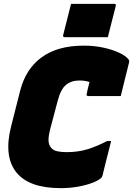

<svg xmlns="http://www.w3.org/2000/svg" viewBox="-20 -957 691 997"><path d="M349 -937H573Q584 -937 581 -926L540 -764H317Q305 -764 308 -775ZM296 20Q130 20 64.5 -62.5Q-1 -145 37 -298L85 -487Q114 -600 197 -660Q280 -720 415 -720Q470 -720 517.5 -709.5Q565 -699 599 -683Q633 -667 646 -650Q653 -643 650 -632Q640 -593 629 -547.5Q618 -502 607 -458H440Q427 -458 430 -469Q433 -484 436.5 -498.5Q440 -513 445 -531Q422 -539 392 -539Q350 -539 322.5 -516Q295 -493 280 -435L241 -288Q231 -249 232 -226.5Q233 -204 246 -189Q257 -176 277.5 -171.5Q298 -167 326 -167Q386 -167 434.5 -182Q483 -197 537 -225H557Q552 -204 545 -176.5Q538 -149 531 -121.5Q524 -94 519 -73Q514 -52 512 -44Q509 -35 504 -32Q490 -19 458 -7Q426 5 383.5 12.5Q341 20 296 20Z"/></svg>

Font: Recursive Sn Lnr St Blk
Style: Italic
Weight: 900
Italic angle: -15°
Version: Version 1.079;hotconv 1.0.112;makeotfexe 2.5.65598; ttfautoh